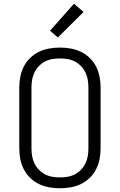

<svg xmlns="http://www.w3.org/2000/svg" viewBox="-20 -997 640 1025"><path d="M300 8Q271 8 242.5 3Q214 -2 188 -14.5Q162 -27 141 -47.5Q120 -68 107 -93.5Q94 -119 88.5 -147.5Q83 -176 83 -205V-530Q83 -559 88.5 -587.5Q94 -616 107 -641.5Q120 -667 141 -687.5Q162 -708 188 -720.5Q214 -733 242.5 -738Q271 -743 300 -743Q329 -743 357.5 -738Q386 -733 412 -720.5Q438 -708 459 -687.5Q480 -667 493 -641.5Q506 -616 511.5 -587.5Q517 -559 517 -530V-205Q517 -176 511.5 -147.5Q506 -119 493 -93.5Q480 -68 459 -47.5Q438 -27 412 -14.5Q386 -2 357.5 3Q329 8 300 8ZM300 -50Q321 -50 341.5 -53.5Q362 -57 380 -66.5Q398 -76 412.5 -91Q427 -106 436 -124.5Q445 -143 448.5 -163.5Q452 -184 452 -205V-530Q452 -551 448.5 -571.5Q445 -592 436 -610.5Q427 -629 412.5 -644Q398 -659 380 -668.5Q362 -678 341.5 -681.5Q321 -685 300 -685Q279 -685 258.5 -681.5Q238 -678 220 -668.5Q202 -659 187.5 -644Q173 -629 164 -610.5Q155 -592 151.5 -571.5Q148 -551 148 -530V-205Q148 -184 151.5 -163.5Q155 -143 164 -124.5Q173 -106 187.5 -91Q202 -76 220 -66.5Q238 -57 258.5 -53.5Q279 -50 300 -50ZM289 -797 247 -833 375 -977 426 -933Z"/></svg>

Font: Iosevka Aile Light
Style: Regular
Weight: 300
Designer: Belleve Invis
Foundry: Belleve Invis
Version: Version 27.3.5; ttfautohint (v1.8.4)